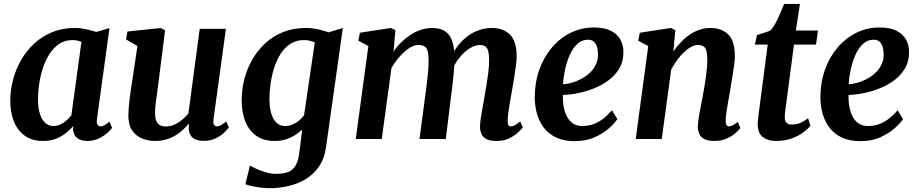

<svg xmlns="http://www.w3.org/2000/svg" viewBox="-20 -711 4695 982"><path d="M476 -103Q473 -82 479 -73.2Q485 -64.5 495 -64.5Q503 -64.5 513.2 -69.8Q523.5 -75 539.5 -88.5L553.5 -57.5Q548.5 -49.5 531.2 -33.2Q514 -17 486.8 -3.5Q459.5 10 425 10Q395 10 375 -4.8Q355 -19.5 353.5 -50.5L355.5 -66.5Q339 -48 316.8 -30.2Q294.5 -12.5 265.8 -1.2Q237 10 201 10Q143 10 105.5 -17.8Q68 -45.5 50.2 -92.2Q32.5 -139 32.5 -195.5Q32.5 -249.5 46.8 -303.2Q61 -357 88.2 -404.5Q115.5 -452 155.8 -489Q196 -526 248 -547Q300 -568 363 -568Q389.5 -568 420.2 -561.5Q451 -555 472 -547.5L540 -567.5ZM396.5 -497Q386 -501.5 374.2 -503.8Q362.5 -506 350.5 -506Q313.5 -506 285 -487.8Q256.5 -469.5 235.5 -438.2Q214.5 -407 201 -367.5Q187.5 -328 181 -285Q174.5 -242 174.5 -201Q174.5 -158.5 184.2 -128.2Q194 -98 211.8 -82.2Q229.5 -66.5 253 -66.5Q267.5 -66.5 280.8 -71.2Q294 -76 305.5 -84Q317 -92 327 -101.5Q337 -111 345 -120.5Z M772 10Q740 10 709.2 -1.8Q678.5 -13.5 657.8 -41.2Q637 -69 636.5 -117.5Q636.5 -135 638 -155.8Q639.5 -176.5 642.2 -199.8Q645 -223 648.5 -246.8Q652 -270.5 655.5 -293L683 -475.5L624.5 -509.5L632 -550L801 -567.5L824.5 -556L790.5 -289Q788 -267.5 785 -246.2Q782 -225 779.2 -205Q776.5 -185 774.8 -167.8Q773 -150.5 773 -137.5Q773 -109.5 779.2 -93.5Q785.5 -77.5 797.8 -70.8Q810 -64 828 -64Q850 -64 871.5 -73.5Q893 -83 911.2 -98.2Q929.5 -113.5 943.5 -130.5L1001.5 -563.5H1135.5L1072 -101.5Q1069.5 -82 1074.8 -73.2Q1080 -64.5 1090 -64.5Q1099 -64.5 1108.8 -70Q1118.5 -75.5 1137 -90L1150.5 -59.5Q1146 -51.5 1129 -34.8Q1112 -18 1084.8 -4.2Q1057.5 9.5 1022.5 9.5Q985.5 9.5 967 -5.5Q948.5 -20.5 946 -46.5Q945.5 -49 945.5 -52.5Q945.5 -56 945.5 -60.2Q945.5 -64.5 946 -69Q946.5 -73.5 947 -77.5L945.5 -78.5Q932 -62.5 915.2 -46.8Q898.5 -31 877.2 -18.2Q856 -5.5 829.8 2.2Q803.5 10 772 10Z M1648 38Q1640 100 1611 141.5Q1582 183 1540.5 207Q1499 231 1451.8 241.2Q1404.5 251.5 1359 251.5Q1336 251.5 1311 248.2Q1286 245 1265.2 240.2Q1244.5 235.5 1235 231L1258.5 135.5Q1266 140.5 1287 150.5Q1308 160.5 1336 169.2Q1364 178 1392 178Q1428.5 178 1452.8 169.2Q1477 160.5 1491.2 136.8Q1505.5 113 1511 69L1525.5 -48Q1510 -33 1489 -19.8Q1468 -6.5 1442.2 1.8Q1416.5 10 1386 10Q1326.5 10 1288.8 -18Q1251 -46 1233.5 -93Q1216 -140 1216 -197.5Q1216 -251 1229.2 -304.2Q1242.5 -357.5 1269.5 -404.8Q1296.5 -452 1336 -489Q1375.5 -526 1427.8 -547Q1480 -568 1545 -568Q1575 -568 1607.2 -561Q1639.5 -554 1660.5 -545.5L1733.5 -568ZM1590 -494Q1578 -500 1563.2 -503Q1548.5 -506 1533.5 -506Q1495 -506 1465.8 -487.2Q1436.5 -468.5 1416 -436.8Q1395.5 -405 1382.8 -365.5Q1370 -326 1364 -284Q1358 -242 1358 -203.5Q1358 -171 1363.5 -145.8Q1369 -120.5 1379.2 -102.8Q1389.5 -85 1404.2 -75.8Q1419 -66.5 1438 -66.5Q1458.5 -66.5 1476.8 -74.2Q1495 -82 1509.8 -94.5Q1524.5 -107 1535 -121Z M2002.5 -556.5 1992.5 -446.5Q2009 -472 2031.5 -494Q2054 -516 2079.8 -532.8Q2105.5 -549.5 2133.8 -558.8Q2162 -568 2191 -568Q2226.5 -568 2251 -554.5Q2275.5 -541 2288.8 -511Q2302 -481 2304.5 -430.5Q2304.5 -423.5 2304.5 -415.8Q2304.5 -408 2304 -400Q2303.5 -392 2302.5 -383.5L2283.5 -412Q2300 -448.5 2322.2 -477.2Q2344.5 -506 2371.8 -526.2Q2399 -546.5 2430.8 -557.2Q2462.5 -568 2498 -568Q2552 -568 2587.2 -535Q2622.5 -502 2622.5 -421Q2622.5 -404 2618.5 -373.2Q2614.5 -342.5 2609 -308.5Q2603.5 -274.5 2598.5 -247Q2594 -222 2589 -194.2Q2584 -166.5 2580.5 -140.2Q2577 -114 2576.5 -94Q2576 -76.5 2580.8 -70.5Q2585.5 -64.5 2593 -64.5Q2602.5 -64.5 2612.8 -70.2Q2623 -76 2640.5 -90L2654 -59.5Q2648.5 -52 2631.8 -35.5Q2615 -19 2586.8 -4.5Q2558.5 10 2519.5 10Q2483.5 10 2465.2 -1Q2447 -12 2441 -29Q2435 -46 2435 -65Q2435.5 -82 2439.2 -107.5Q2443 -133 2448.5 -162Q2454 -191 2458.5 -219Q2463 -246 2468.5 -278.8Q2474 -311.5 2478 -345Q2482 -378.5 2481.5 -407.5Q2481 -451.5 2469.8 -466.2Q2458.5 -481 2434.5 -481Q2415.5 -481 2394 -470.2Q2372.5 -459.5 2351.5 -439.5Q2330.5 -419.5 2312.8 -392Q2295 -364.5 2283 -331.5L2305 -408Q2304.5 -385 2302.2 -356.8Q2300 -328.5 2297 -300.2Q2294 -272 2290.5 -247L2260 0H2125.5L2154.5 -218Q2158.5 -245.5 2162.5 -278.2Q2166.5 -311 2169.5 -344Q2172.5 -377 2172 -405.5Q2171 -453 2159 -467Q2147 -481 2119.5 -481Q2104 -481 2085.8 -472Q2067.5 -463 2048.8 -446.5Q2030 -430 2012.8 -408.5Q1995.5 -387 1982 -362.5L1932.5 0H1799.5L1864 -475.5L1813 -503L1820.5 -543.5L1978.5 -568Z M3137.5 -102Q3124 -81 3094.2 -54.5Q3064.5 -28 3020.5 -8.5Q2976.5 11 2919 11Q2863 11 2823.8 -8Q2784.5 -27 2760.5 -59.2Q2736.5 -91.5 2725.8 -131.5Q2715 -171.5 2715 -212.5Q2715 -288.5 2738 -353.5Q2761 -418.5 2802 -467Q2843 -515.5 2898.2 -543Q2953.5 -570.5 3018 -570.5Q3070 -570.5 3103 -554.2Q3136 -538 3152 -510.2Q3168 -482.5 3168.5 -448Q3169.5 -400 3149 -363.8Q3128.5 -327.5 3094 -301.5Q3059.5 -275.5 3018 -259Q2976.5 -242.5 2934.8 -234.2Q2893 -226 2859 -225.5Q2858 -190.5 2863.8 -161.5Q2869.5 -132.5 2881.8 -111.2Q2894 -90 2913 -78.2Q2932 -66.5 2958 -66.5Q2993 -66.5 3021 -78.2Q3049 -90 3071 -108.5Q3093 -127 3110 -147ZM2987.5 -508Q2955.5 -508 2932.5 -486.2Q2909.5 -464.5 2894 -429.8Q2878.5 -395 2870 -355.5Q2861.5 -316 2859.5 -280Q2880.5 -281 2905.2 -288Q2930 -295 2954 -308Q2978 -321 2997.5 -339.5Q3017 -358 3028.2 -382.5Q3039.5 -407 3038.5 -436.5Q3037.5 -472 3024.5 -490Q3011.5 -508 2987.5 -508Z M3424 -447.5Q3442 -473.5 3462.8 -495.5Q3483.5 -517.5 3507.5 -533.8Q3531.5 -550 3558.2 -559Q3585 -568 3614 -568Q3669.5 -568 3704 -535.5Q3738.5 -503 3738.5 -421Q3738.5 -404 3734.2 -373Q3730 -342 3724.2 -308Q3718.5 -274 3714 -247Q3710 -222 3704.8 -194.2Q3699.5 -166.5 3695.8 -140.2Q3692 -114 3691.5 -94Q3691.5 -76.5 3696.5 -70.5Q3701.5 -64.5 3708 -64.5Q3717 -64.5 3727.2 -69.8Q3737.5 -75 3753.5 -87.5L3766.5 -56.5Q3762.5 -49.5 3745.5 -33.5Q3728.5 -17.5 3700.5 -3.8Q3672.5 10 3633.5 10Q3598.5 10 3580.2 -0.8Q3562 -11.5 3555.5 -28.8Q3549 -46 3549 -65Q3549.5 -78 3551.8 -95.5Q3554 -113 3558 -133.8Q3562 -154.5 3566 -176Q3570 -197.5 3574 -218Q3577.5 -238.5 3581.8 -262.2Q3586 -286 3589.5 -311.5Q3593 -337 3595.5 -361.5Q3598 -386 3597.5 -407.5Q3597 -437 3592.2 -452.8Q3587.5 -468.5 3577 -474.8Q3566.5 -481 3549.5 -481Q3533 -481 3514.5 -471Q3496 -461 3478 -443.8Q3460 -426.5 3443.2 -403.8Q3426.5 -381 3413 -355.5L3364.5 0H3231.5L3295.5 -475.5L3244.5 -503L3252 -543.5L3411 -568L3434 -556.5Z M4001.5 -183.5Q3999 -167.5 3997.5 -155.2Q3996 -143 3994.8 -132.8Q3993.5 -122.5 3993.5 -112Q3993.5 -93.5 4002.2 -83.8Q4011 -74 4028 -74Q4054.5 -74 4075.2 -83.2Q4096 -92.5 4113 -106.5L4125 -67Q4112 -52 4088.5 -34Q4065 -16 4029.8 -3Q3994.5 10 3946.5 10Q3909.5 10 3882.5 -9.2Q3855.5 -28.5 3855.5 -76.5Q3855.5 -80 3855.8 -85.8Q3856 -91.5 3857.2 -102.2Q3858.5 -113 3860.5 -130.8Q3862.5 -148.5 3866.5 -176.5L3906.5 -483H3841L3851.5 -531.5L3918.5 -553.5Q3931.5 -565 3944.5 -589Q3957.5 -613 3969.5 -640.5Q3981.5 -668 3990.5 -691H4071.5L4050.5 -555H4163.5L4153.5 -483H4041Z M4598.5 -102Q4585 -81 4555.2 -54.5Q4525.5 -28 4481.5 -8.5Q4437.5 11 4380 11Q4324 11 4284.8 -8Q4245.5 -27 4221.5 -59.2Q4197.5 -91.5 4186.8 -131.5Q4176 -171.5 4176 -212.5Q4176 -288.5 4199 -353.5Q4222 -418.5 4263 -467Q4304 -515.5 4359.2 -543Q4414.5 -570.5 4479 -570.5Q4531 -570.5 4564 -554.2Q4597 -538 4613 -510.2Q4629 -482.5 4629.5 -448Q4630.5 -400 4610 -363.8Q4589.5 -327.5 4555 -301.5Q4520.5 -275.5 4479 -259Q4437.5 -242.5 4395.8 -234.2Q4354 -226 4320 -225.5Q4319 -190.5 4324.8 -161.5Q4330.5 -132.5 4342.8 -111.2Q4355 -90 4374 -78.2Q4393 -66.5 4419 -66.5Q4454 -66.5 4482 -78.2Q4510 -90 4532 -108.5Q4554 -127 4571 -147ZM4448.5 -508Q4416.5 -508 4393.5 -486.2Q4370.5 -464.5 4355 -429.8Q4339.5 -395 4331 -355.5Q4322.5 -316 4320.5 -280Q4341.5 -281 4366.2 -288Q4391 -295 4415 -308Q4439 -321 4458.5 -339.5Q4478 -358 4489.2 -382.5Q4500.5 -407 4499.5 -436.5Q4498.5 -472 4485.5 -490Q4472.5 -508 4448.5 -508Z"/></svg>

Font: Merriweather
Style: Bold Italic
Weight: 700
Italic angle: -7.8°
Version: Version 2.101